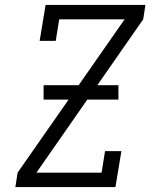

<svg xmlns="http://www.w3.org/2000/svg" viewBox="-20 -755 640 775"><path d="M42 0 51 -58 483 -677H219L205 -590H140L164 -735H567L558 -677L127 -58H390L404 -145H470L446 0ZM156 -353V-411H458V-353Z"/></svg>

Font: Iosevka Slab Light Extended
Style: Italic
Weight: 300
Width: 7
Italic angle: -9°
Monospace: yes
Designer: Belleve Invis
Foundry: Belleve Invis
Version: Version 11.1.0; ttfautohint (v1.8.3)